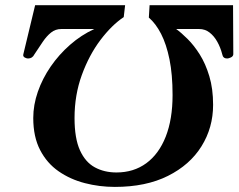

<svg xmlns="http://www.w3.org/2000/svg" viewBox="-20 -713 928 747"><path d="M886.7 -692.9 887.7 -502Q887.2 -493.7 878.2 -489.5Q869.1 -485.4 863.8 -485.4Q847.7 -485.4 844.7 -501.5Q837.9 -528.3 825.4 -550.5Q813 -572.8 795.4 -586.4Q777.8 -600.1 754.9 -600.1H665.5Q685.1 -585.9 709.7 -561.5Q734.4 -537.1 757.1 -501.2Q779.8 -465.3 794.4 -416.5Q809.1 -367.7 809.1 -305.2Q809.1 -216.3 763.9 -143.8Q718.8 -71.3 633.3 -28.6Q547.9 14.2 426.8 14.2Q366.7 14.2 310.1 -0.5Q253.4 -15.1 208 -46.6Q162.6 -78.1 136 -129.4Q109.4 -180.7 109.4 -253.9Q109.4 -304.7 127.2 -356Q145 -407.2 177.2 -454.1Q209.5 -501 252.7 -538.8Q295.9 -576.7 346.7 -600.1H218.3Q195.8 -600.1 178.7 -586.4Q161.6 -572.8 146.5 -550.5Q131.3 -528.3 113.8 -501.5Q106 -485.4 88.9 -485.4Q84 -485.4 77.1 -488.8Q70.3 -492.2 70.3 -498.5Q70.3 -501 70.8 -502L116.7 -692.9H466.8L461.4 -646.5Q415 -615.7 370.8 -557.4Q326.7 -499 298.3 -421.1Q270 -343.3 270 -253.9Q270 -174.8 291 -128.4Q312 -82 348.9 -62Q385.7 -42 433.1 -42Q500 -42 549.1 -77.9Q598.1 -113.8 624.8 -181.4Q651.4 -249 651.4 -343.3Q651.4 -423.3 639.4 -482.2Q627.4 -541 606.7 -581.3Q585.9 -621.6 559.1 -644.5L562 -692.9Z"/></svg>

Font: Gelasio
Style: Italic
Weight: 400
Italic angle: -8.5°
Designer: Eben Sorkin
Foundry: Eben Sorkin
Version: Version 1.008